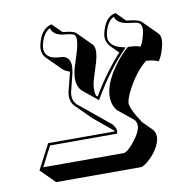

<svg xmlns="http://www.w3.org/2000/svg" viewBox="-72 -630 745 757"><g transform="rotate(-10 300.5 -251.0)"><path d="M475.6 -522.5Q481.4 -521.5 487.8 -521Q523.9 -517.1 535.2 -506.8L591.8 -450.2Q605 -435.5 598.6 -405.3Q588.9 -360.8 573.2 -342.3Q552.7 -352.1 524.4 -352.5Q478.5 -315.4 443.8 -246.6Q431.6 -222.2 428.2 -204.6Q424.3 -182.6 467.3 -117.7L503.4 -81.5Q518.6 -64.9 514.2 -40.5Q505.4 1.5 461.9 39.6Q445.3 53.7 434.6 56.6H92.8L36.1 0L88.4 -100.1H354.5Q354.5 -102.1 354.5 -103L276.4 -167.5L219.7 -224.1Q217.8 -225.6 217.3 -226.1Q195.3 -249.5 202.6 -285.2L220.7 -356.9Q221.7 -360.8 222.2 -362.8Q204.6 -368.2 193.8 -377.9L137.2 -434.6Q119.1 -454.1 125 -484.9Q138.2 -546.4 178.2 -558.1Q183.1 -559.1 182.6 -559.1L220.7 -521.5Q223.1 -521.5 223.6 -521Q262.2 -518.1 272.9 -508.3L329.6 -451.7Q342.3 -437 334 -397.5Q331.5 -385.7 319.8 -349.4Q308.1 -313 305.7 -301.3Q300.3 -273.4 306.6 -252.4L312.5 -247.1Q363.8 -334.5 426.8 -403.3L396.5 -433.6Q375.5 -455.6 380.9 -484.9Q394.5 -548.8 434.1 -558.1Q438.5 -558.6 439 -559.1ZM377 -182.1 376.5 -183.1Q352.1 -214.8 361.8 -263.2Q373.5 -317.9 427.7 -382.8Q445.8 -403.8 461.4 -417L464.4 -418.9H467.8Q496.6 -418.5 513.7 -411.6Q525.9 -432.6 532.2 -463.9Q539.6 -498 518.6 -505.9Q514.2 -507.3 508.8 -508.3Q500 -509.8 486.8 -511.2Q438 -516.1 429.7 -545.9Q402.3 -532.7 391.1 -484.9Q390.6 -483.4 391.1 -482.9Q383.3 -445.8 421.9 -428.2Q430.2 -424.8 438 -422.9L455.1 -418.9L442.9 -406.2Q377 -336.9 321.3 -242.2L315.4 -232.4L254.9 -281.7H254.4Q229 -308.6 239.3 -359.9Q241.7 -372.6 254.4 -410.6Q265.6 -445.3 267.6 -456.1Q276.4 -497.6 261.7 -504.4Q256.8 -506.3 250 -507.8Q239.7 -509.8 223.1 -511.2Q182.1 -516.1 173.8 -545.4Q145.5 -530.8 135.3 -484.9Q134.8 -483.4 134.8 -482.9Q127 -438.5 171.9 -428.2Q181.6 -426.3 193.4 -425.8Q230.5 -425.8 233.9 -388.2Q233.9 -384.8 233.9 -381.8Q233.4 -369.1 230.5 -354.5L212.4 -282.7Q206.5 -250.5 226.1 -231.4L350.6 -129.4Q366.2 -111.3 364.3 -98.1L362.3 -89.8H94.2L52.7 -9.8H377Q397 -16.1 424.8 -54.2Q443.4 -79.1 447.8 -99.1Q451.2 -120.1 438.5 -132.3Z"/></g></svg>

Font: Linux Biolinum Shadow O
Style: Italic
Weight: 400
Italic angle: -12°
Designer: Philipp H. Poll
Foundry: Philipp H. Poll
Version: Version 0.6.2